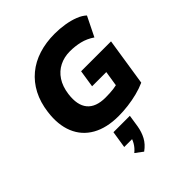

<svg xmlns="http://www.w3.org/2000/svg" viewBox="-276 -875 1348 1348"><g transform="rotate(-45 398.5 -201.0)"><path d="M411 11Q293 11 213.5 -34Q134 -79 99.5 -163Q65 -247 80 -361Q91 -447 125.5 -513Q160 -579 215 -624.5Q270 -670 342.5 -693Q415 -716 501 -716Q553 -716 601.5 -708Q650 -700 689.5 -684.5Q729 -669 753 -646L681 -500Q637 -530 589.5 -541.5Q542 -553 490 -553Q433 -553 386.5 -529.5Q340 -506 310 -460.5Q280 -415 271 -348Q258 -248 300.5 -197Q343 -146 438 -146Q484 -146 518.5 -150.5Q553 -155 584 -166L541 -98L568 -269H427L447 -398H744L689 -43Q649 -25 602 -13Q555 -1 506 5Q457 11 411 11ZM361 314 305 272Q333 249 349 221.5Q365 194 368 172L399 192H285L305 65H468L454 156Q446 204 425 243.5Q404 283 361 314Z"/></g></svg>

Font: Nunito Sans 7pt Black
Style: Italic
Weight: 900
Italic angle: -9°
Version: Version 3.101;gftools[0.9.27]